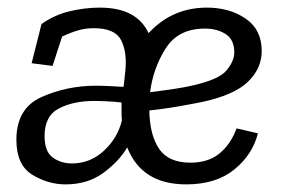

<svg xmlns="http://www.w3.org/2000/svg" viewBox="-20 -474 745 504"><path d="M226 -400Q204 -400 184 -394Q164 -388 143 -378L118 -301L63 -308L89 -411Q123 -435 163 -444.5Q203 -454 242 -454Q339 -454 370 -387Q432 -454 523 -454Q583 -454 625 -425Q667 -396 667 -340Q667 -294 630.5 -259Q594 -224 509 -206Q479 -200 444 -194Q409 -188 372 -184Q373 -120 397.5 -83.5Q422 -47 480 -47Q527 -47 556.5 -71.5Q586 -96 601 -137L657 -124Q643 -68 595 -29Q547 10 469 10Q352 10 314 -87Q292 -50 251 -20Q210 10 152 10Q106 10 64.5 -15.5Q23 -41 23 -107Q23 -190 89.5 -219.5Q156 -249 232 -249Q248 -249 268 -248Q288 -247 304 -246L305 -250L309 -288Q314 -337 298 -368.5Q282 -400 226 -400ZM518 -399Q448 -399 415 -347Q382 -295 374 -232Q453 -242 478 -248Q554 -264 574.5 -289Q595 -314 595 -336Q595 -370 572.5 -384.5Q550 -399 518 -399ZM169 -45Q217 -45 253 -78.5Q289 -112 300 -158Q299 -166 299 -183V-205Q282 -207 262 -208Q242 -209 227 -209Q173 -209 135 -189.5Q97 -170 97 -117Q97 -76 118.5 -60.5Q140 -45 169 -45Z"/></svg>

Font: Zilla Slab
Style: Italic
Weight: 400
Italic angle: -6°
Designer: Typotheque.com
Foundry: Typotheque type foundry
Version: Version 1.1; 2017; ttfautohint (v1.6)